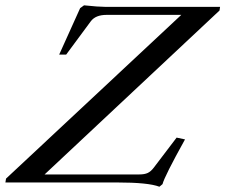

<svg xmlns="http://www.w3.org/2000/svg" viewBox="-79 -689 851 725"><path d="M522.9 16.1Q481.4 0 363.3 0H-58.6L-56.2 -14.6L605.5 -632.8H323.2Q281.7 -632.8 263.7 -608.4L170.9 -482.9H144.5L223.6 -658.2L238.3 -668.9Q293 -663.1 318.4 -663.1H752L750 -649.4L89.4 -30.3H446.8Q466.8 -30.3 478.8 -35.9Q490.7 -41.5 501.5 -55.7L587.9 -169.4L619.6 -162.6Q542 -22.9 534.7 6.3Z"/></svg>

Font: Elstob
Style: Italic
Weight: 400
Italic angle: -20°
Designer: Peter S. Baker
Version: Version 1.015